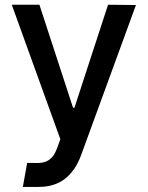

<svg xmlns="http://www.w3.org/2000/svg" viewBox="-20 -565 607 789"><path d="M28.4 -545.5H142L280.2 -122.2H285.9L424 -545.5L538.7 -544.4L313.2 72.8Q289.8 136.4 247 169.7Q204.2 203.1 138.5 203.1H73.9L91.6 104.4Q113.6 104.4 131.7 104.8Q149.9 105.1 165 100.3Q180 95.5 192.5 82.7Q204.9 70 214.8 43.3L228 7.1Z"/></svg>

Font: Cannonade Med
Style: Regular
Weight: 500
Designer: Rasmus Andersson
Foundry: rsms
Version: Version 3.012;git-f93a4a705